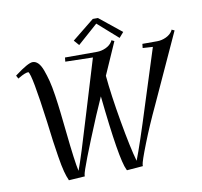

<svg xmlns="http://www.w3.org/2000/svg" viewBox="-78 -765 904 859"><g transform="rotate(-10 374.5 -335.5)"><path d="M296.9 -600.6 397.5 -681.6H420.9L521.5 -600.6L501 -577.1L409.2 -658.2L317.4 -577.1ZM15.6 -491.2 19.5 -494.1Q78.1 -538.1 98.6 -538.1Q112.3 -538.1 123.5 -526.9Q134.8 -515.6 143.6 -491.7Q152.3 -467.8 159.2 -441.4Q166 -415 172.4 -372.6Q178.7 -330.1 182.6 -294.9Q186.5 -259.8 192.4 -205.1Q207 -64.5 216.8 -23.4Q238.3 -80.1 293 -263.7L368.2 -511.7L243.2 -514.6L245.1 -533.2H390.6Q411.1 -533.2 431.2 -542.5Q451.2 -551.8 460.9 -568.4L462.9 -573.2L475.6 -567.4L411.1 -420.9Q418.9 -334 440.9 -208.5Q462.9 -83 480.5 -22.5Q505.9 -86.9 561.5 -263.7L640.6 -511.7L594.7 -514.6L596.7 -533.2H664.1Q684.6 -533.2 704.6 -542.5Q724.6 -551.8 734.4 -568.4L736.3 -573.2L749 -567.4L605.5 -253.9Q565.4 -168.9 535.2 -91.8Q504.9 -14.6 503.9 0V5.9L430.7 11.7L428.7 7.8Q403.3 -42 373 -334L337.9 -253.9Q243.2 -27.3 240.2 0V5.9L167 10.7L166 7.8Q159.2 -6.8 152.3 -32.2Q145.5 -57.6 138.2 -103.5Q130.9 -149.4 127.4 -175.3Q124 -201.2 116.2 -263.7Q86.9 -485.4 72.3 -497.1Q57.6 -497.1 28.3 -479.5L23.4 -476.6Z"/></g></svg>

Font: Kleymisska
Style: Regular
Weight: 500
Italic angle: -8°
Designer: gluk
Foundry: gluk
Version: Version 0.298